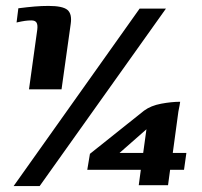

<svg xmlns="http://www.w3.org/2000/svg" viewBox="-20 -548 683 649"><path d="M78 -246 106 -448Q108 -464 103.5 -471.5Q99 -479 86 -479Q75 -479 64.5 -477.5Q54 -476 36 -472L42 -520Q73 -524 97 -526Q121 -528 144 -528Q192 -528 208 -514.5Q224 -501 219 -467L188 -246ZM541 -519 114 81H26L452 -519ZM449 78 456 26H275L284 -28L467 -174Q490 -191 525 -197.5Q560 -204 589 -204Q589 -203 587 -191.5Q585 -180 583 -171L564 -31H610L602 26H555L548 78ZM384 -31H464L475 -111Z"/></svg>

Font: Genos
Style: Bold Italic
Weight: 700
Italic angle: -8°
Version: Version 1.010